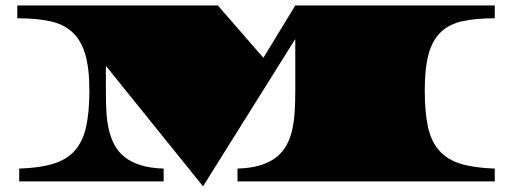

<svg xmlns="http://www.w3.org/2000/svg" viewBox="-20 -650 1820 688"><path d="M48.8 -45.9Q122.1 -48.3 170.4 -63Q218.8 -77.6 247.6 -109.9Q276.4 -142.1 288.3 -194.6Q300.3 -247.1 300.3 -326.2Q300.3 -406.2 285.2 -456.5Q270 -506.8 238.5 -535.4Q207 -564 158.2 -574.2Q109.4 -584.5 42 -584.5V-630.4H760.7L923.8 -442.9L1038.1 -630.4H1752.9V-584.5Q1685.5 -584.5 1637.9 -574.2Q1590.3 -564 1560.1 -535.4Q1529.8 -506.8 1515.9 -456.5Q1502 -406.2 1502 -326.2Q1502 -247.1 1513.7 -194.6Q1525.4 -142.1 1554.2 -109.9Q1583 -77.6 1631.3 -63Q1679.7 -48.3 1752.9 -45.9V0H831.1V-45.9Q879.4 -47.4 913.8 -58.1Q948.2 -68.8 971.2 -87.4Q994.1 -106 1007.6 -131.3Q1021 -156.7 1027.6 -187.3Q1034.2 -217.8 1036.1 -252.9Q1038.1 -288.1 1038.1 -326.2V-510.3L707.5 17.6L359.4 -414.1V-326.2Q359.4 -288.1 361.1 -252.9Q362.8 -217.8 369.6 -187.3Q376.5 -156.7 389.9 -131.3Q403.3 -106 426.3 -87.6Q449.2 -69.3 483.4 -58.3Q517.6 -47.4 566.4 -45.9V0H48.8Z"/></svg>

Font: Asset
Style: Regular
Weight: 400
Designer: Riccardo De Franceschi
Foundry: Sorkin Type Co.
Version: Version 1.001